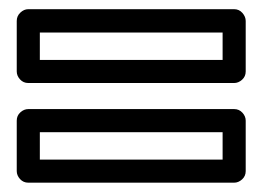

<svg xmlns="http://www.w3.org/2000/svg" viewBox="-20 -534 550 414"><path d="M16.1 -165V-273.9Q16.1 -284.7 23.9 -291.7Q31.7 -298.8 41 -298.8H484.9Q495.6 -298.8 502.7 -291Q509.8 -283.2 509.8 -273.9V-165Q509.8 -154.3 502 -147.2Q494.1 -140.1 484.9 -140.1H41Q30.3 -140.1 23.2 -147.9Q16.1 -155.8 16.1 -165ZM16.1 -379.9V-488.8Q16.1 -499.5 23.9 -506.8Q31.7 -514.2 41 -514.2H484.9Q495.6 -514.2 502.7 -506.1Q509.8 -498 509.8 -488.8V-379.9Q509.8 -369.1 502 -362.1Q494.1 -355 484.9 -355H41Q30.3 -355 23.2 -362.8Q16.1 -370.6 16.1 -379.9ZM65.9 -189.9H460V-249H65.9ZM65.9 -404.8H460V-463.9H65.9Z"/></svg>

Font: Trueno Bold Outline
Style: Regular
Weight: 700
Width: 6
Designer: Julieta Ulanovsky
Foundry: Julieta Ulanovsky
Version: Version 3.001b | FøM Fix